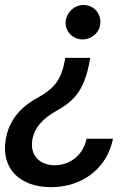

<svg xmlns="http://www.w3.org/2000/svg" viewBox="-20 -569 566 784"><path d="M346.6 -322.4 348.4 -332.7H246.4L244.7 -322.4C230.5 -242.9 200.3 -206.7 134.2 -170.1C64.6 -132.5 16 -78.1 3.2 1.8C-16 117.2 58.6 195.3 188.9 195.3C308.6 195.3 415.5 125.4 441.4 -2.5H333.5C317.5 72.8 257.5 105.8 203.5 105.8C142.8 105.8 101.6 65.7 111.9 2.8C120 -50.4 159.4 -87 206 -113.6C277.3 -153.8 323.9 -193.2 346.6 -322.4ZM247.9 -477.6C246.1 -439.6 278.4 -408 316.8 -408C355.5 -408 389.6 -438.6 389.9 -477.6C390.6 -517 361.2 -548.7 321 -548.7C283 -548.7 249.6 -517 247.9 -477.6Z"/></svg>

Font: Margiela Sans Medium
Style: Italic
Weight: 500
Italic angle: -9.39999°
Designer: Stefan Endress, Andreas Faust
Version: Version 1.100;FEAKit 1.0